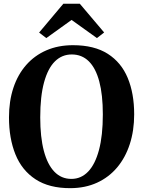

<svg xmlns="http://www.w3.org/2000/svg" viewBox="-20 -994 765 1026"><path d="M357 11.5Q243 12 170 -35.8Q97 -83.5 62.5 -169Q28 -254.5 28 -366.5Q28 -453.5 51.5 -524.5Q75 -595.5 119.8 -646.5Q164.5 -697.5 227.8 -725Q291 -752.5 370 -752.5Q483.5 -752.5 555.8 -706.5Q628 -660.5 662.5 -577.5Q697 -494.5 697 -383Q697 -296 673.5 -223.8Q650 -151.5 605.8 -99Q561.5 -46.5 498.8 -17.8Q436 11 357 11.5ZM361.5 -38Q413.5 -38 451 -77Q488.5 -116 509 -192.8Q529.5 -269.5 529.5 -382.5Q529.5 -487.5 510.5 -558.8Q491.5 -630 454.5 -666.5Q417.5 -703 363.5 -703Q311 -703 273.5 -666Q236 -629 215.5 -554.2Q195 -479.5 195 -366.5Q195 -261.5 214.2 -188.2Q233.5 -115 270.5 -76.5Q307.5 -38 361.5 -38ZM227.5 -790.5 189 -820 318.5 -974H406.5L536.5 -820.5L498 -790.5L362.5 -887.5Z"/></svg>

Font: Merriweather 60pt
Style: Bold
Weight: 700
Version: Version 2.100